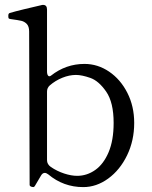

<svg xmlns="http://www.w3.org/2000/svg" viewBox="-20 -750 619 784"><path d="M528 -248Q528 -176 499 -116Q470 -56 422 -21Q374 14 320 14Q239 14 177 -38Q169 -44 163 -44Q154 -44 148 -34L122 10Q119 14 116 14L110 13Q106 12 103.5 10Q101 8 101 5L99 -621Q99 -642 89.5 -652Q80 -662 67 -665Q54 -668 24 -672Q17 -673 15.5 -675Q14 -677 14 -683V-687Q14 -695 20 -697Q40 -703 77 -712Q114 -721 149 -729Q151 -730 156 -730Q172 -730 172 -711V-459Q172 -446 176.5 -441Q181 -436 188 -441Q249 -489 325 -489Q379 -489 425.5 -457.5Q472 -426 500 -371Q528 -316 528 -248ZM444 -248Q444 -332 413.5 -376Q383 -420 348.5 -432Q314 -444 290 -444Q263 -444 234.5 -432.5Q206 -421 183 -401Q172 -391 172 -376V-96Q172 -79 188 -68Q213 -51 242 -41.5Q271 -32 295 -32Q335 -32 369 -56Q403 -80 423.5 -128.5Q444 -177 444 -248Z"/></svg>

Font: Shippori Mincho B1
Style: Regular
Weight: 400
Designer: FONTDASU
Foundry: FONTDASU / Google Inc. / but / Adobe
Version: Version 3.110; ttfautohint (v1.8.3)